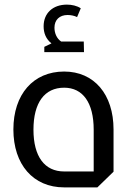

<svg xmlns="http://www.w3.org/2000/svg" viewBox="-20 -812 557 832"><path d="M203 -624 172 -609V-586H344L343 -632H245C226 -645 216 -668 216 -692C216 -726 238 -747 273 -747C287 -747 302 -744 314 -738L330 -776C314 -787 291 -792 270 -792C209 -792 169 -755 169 -698C169 -669 179 -643 203 -624ZM258 -502C124 -502 38 -403 38 -251C38 -99 124 0 258 0H402L472 -68V-251C472 -403 388 -502 258 -502ZM386 -69H258C173 -69 125 -134 125 -250C125 -367 173 -432 258 -432C339 -432 386 -367 386 -250Z"/></svg>

Font: Hejaz
Style: Regular
Weight: 400
Designer: Bandar Raffah (Arabic) and Santiago Orozco (Latin)
Foundry: Caramella and Typemade
Version: Version 1.010;hotconv 1.0.109;makeotfexe 2.5.65596